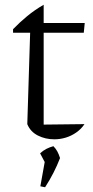

<svg xmlns="http://www.w3.org/2000/svg" viewBox="-20 -579 390 809"><path d="M164 -559V-482H337L333 -441H164V-54L336 -56Q322 -35 301 -20.5Q280 -6 256.5 1Q233 8 209 8Q171 8 139.5 -8Q108 -24 95 -56L107 -441H35V-456Q63 -485 94.5 -511Q126 -537 164 -559ZM150 206 171 89 233 87Q221 118 205.5 148.5Q190 179 170 210ZM177 120 149 67Q162 55 176 48Q190 41 205 37Q215 47 221.5 59Q228 71 233 87Z"/></svg>

Font: Piazzolla 24pt Light
Style: Regular
Weight: 300
Designer: Juan Pablo del Peral
Foundry: Huerta Tipografica
Version: Version 2.005